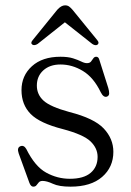

<svg xmlns="http://www.w3.org/2000/svg" viewBox="-20 -688 490 719"><path d="M206.5 -446.5Q166.5 -446.5 142.2 -424.5Q118 -402.5 118 -367.5Q118 -334 143.2 -311Q168.5 -288 240 -268.5Q332.5 -245 368.5 -206.8Q404.5 -168.5 404.5 -119.5Q404.5 -62 362.5 -25.5Q320.5 11 244 11Q201 11 178 0.2Q155 -10.5 139.5 -10.5Q130 -10.5 125.2 -5Q120.5 0.5 116.5 5.8Q112.5 11 104.5 11Q95.5 11 90 -3.5L50 -113.5Q42.5 -135 56.5 -140.5Q69.5 -145.5 78.5 -130Q111 -64.5 153 -41.5Q195 -18.5 241.5 -18.5Q293.5 -18.5 319.5 -40.8Q345.5 -63 345.5 -100.5Q345.5 -133 319 -158.5Q292.5 -184 215.5 -204.5Q129 -226.5 94.8 -261.2Q60.5 -296 60.5 -350.5Q60.5 -404.5 99.5 -440Q138.5 -475.5 206.5 -475.5Q235 -475.5 253.8 -469.5Q272.5 -463.5 284.5 -457.5Q296.5 -451.5 305.5 -451.5Q316 -451.5 320.8 -457.5Q325.5 -463.5 329.5 -469.5Q333.5 -475.5 340.5 -475.5Q349.5 -475.5 352.5 -462.5L385.5 -358.5Q389 -346.5 388.8 -337.8Q388.5 -329 380 -326Q367.5 -322 357 -343Q330.5 -398 290.5 -422.2Q250.5 -446.5 206.5 -446.5ZM121 -523.5Q109 -516 101 -521Q93 -527 102.5 -538L194.5 -651.5Q209.5 -668 223.5 -668Q232.5 -668 238.5 -663.8Q244.5 -659.5 251.5 -651.5L344 -538Q353 -527.5 345.5 -521Q337.5 -515.5 325.5 -523.5L223 -604.5Z"/></svg>

Font: Fraunces 9pt S000 Light
Style: Regular
Weight: 300
Version: Version 1.000; ttfautohint (v1.8.3)